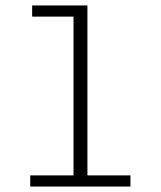

<svg xmlns="http://www.w3.org/2000/svg" viewBox="-20 -685 590 705"><path d="M91 0V-41H250V-624H98V-665H301V-41H459V0Z"/></svg>

Font: Inconsolata SemiExpanded Light
Style: Regular
Weight: 300
Width: 6
Monospace: yes
Designer: Raph Levien, Cyreal, Brenton Simpson
Foundry: Raph Levien, Cyreal, Google
Version: Version 3.001; ttfautohint (v1.8.2.53-6de2)